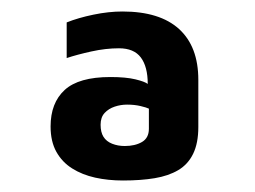

<svg xmlns="http://www.w3.org/2000/svg" viewBox="-20 -695 443 334"><path d="M194 -381Q168 -381 145.5 -386Q123 -391 105.5 -402Q88 -413 78 -431Q68 -449 68 -475Q68 -516 92.5 -538.5Q117 -561 172 -561Q199 -561 215.5 -557Q232 -553 237 -549Q237 -579 225 -595Q213 -611 187 -611Q164 -611 139 -605.5Q114 -600 96 -594V-656Q116 -664 142.5 -669.5Q169 -675 193 -675Q258 -675 291.5 -644.5Q325 -614 325 -556V-474Q325 -446 316 -427.5Q307 -409 290 -399Q273 -389 249 -385Q225 -381 194 -381ZM197 -441Q215 -441 227 -448Q239 -455 239 -471V-506Q235 -508 224.5 -510.5Q214 -513 201 -513Q190 -513 179.5 -509.5Q169 -506 162 -498.5Q155 -491 155 -478Q155 -465 160 -457Q165 -449 175 -445Q185 -441 197 -441Z"/></svg>

Font: Maven Pro
Style: Bold
Weight: 700
Designer: Joe Prince
Foundry: Joe Prince
Version: Version 2.103